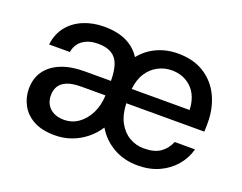

<svg xmlns="http://www.w3.org/2000/svg" viewBox="-91 -700 1106 879"><g transform="rotate(20 462.0 -260.5)"><path d="M238 12Q176 12 135.5 -10Q95 -32 75 -69Q55 -106 55 -148Q55 -199 80.5 -235Q106 -271 153.5 -290.5Q201 -310 267 -310H396Q396 -357 385.5 -388Q375 -419 350 -434.5Q325 -450 283 -450Q240 -450 210.5 -430Q181 -410 174 -370H73Q79 -422 108 -458.5Q137 -495 183 -514Q229 -533 283 -533Q348 -533 392.5 -511.5Q437 -490 462 -450Q494 -490 540.5 -511.5Q587 -533 643 -533Q719 -533 771.5 -499.5Q824 -466 851 -409Q878 -352 878 -283Q878 -273 878 -262Q878 -251 877 -238H497Q499 -183 519 -146Q539 -109 571.5 -90Q604 -71 642 -71Q693 -71 722 -91Q751 -111 766 -147H865Q853 -102 822.5 -66Q792 -30 746.5 -9Q701 12 642 12Q576 12 524 -17.5Q472 -47 441 -99Q419 -65 387.5 -40Q356 -15 318.5 -1.5Q281 12 238 12ZM253 -69Q293 -69 324 -91Q355 -113 374 -151Q393 -189 395 -237V-239H277Q235 -239 209 -228.5Q183 -218 171.5 -199Q160 -180 160 -155Q160 -129 171 -110Q182 -91 203 -80Q224 -69 253 -69ZM498 -308H780Q777 -377 738.5 -414Q700 -451 642 -451Q607 -451 575.5 -434.5Q544 -418 523.5 -386.5Q503 -355 498 -308Z"/></g></svg>

Font: DM Sans 10pt Medium
Style: Regular
Weight: 500
Version: Version 4.004;gftools[0.9.30]